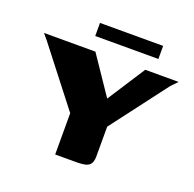

<svg xmlns="http://www.w3.org/2000/svg" viewBox="-107 -689 810 800"><g transform="rotate(20 298.5 -289.5)"><path d="M217 0V-183L21 -435L0 -460H228L341 -293L449 -460H597L570 -432L381 -183V-60Q382 -35 375.5 -22Q369 -9 353.5 -4.5Q338 0 309 0ZM205 -521V-579H485V-521Z"/></g></svg>

Font: Genos
Style: Bold
Weight: 700
Designer: Robert E. Leuschke
Foundry: Robert E. Leuschke
Version: Version 1.010